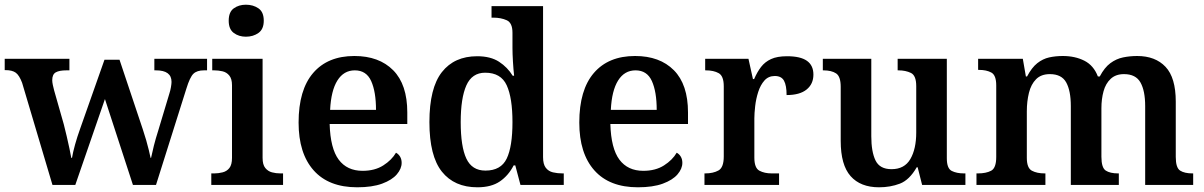

<svg xmlns="http://www.w3.org/2000/svg" viewBox="-21 -786 5117 816"><path d="M73 -434Q61 -466 46 -477Q31 -488 2 -488H-1V-536H274V-487H261Q231 -487 216 -478.5Q201 -470 201 -445Q201 -437 203.5 -425Q206 -413 209 -402L250 -258Q256 -234 262.5 -207Q269 -180 274 -155.5Q279 -131 282 -115H285Q289 -139 298 -171.5Q307 -204 320 -240L423 -532H487L586 -236Q594 -212 600.5 -189.5Q607 -167 611.5 -148Q616 -129 619 -115H621Q626 -139 633 -167Q640 -195 653 -236L699 -389Q703 -401 705.5 -415.5Q708 -430 708 -438Q708 -487 642 -487H635V-536H859V-487H846Q816 -487 801 -472.5Q786 -458 771 -409L642 0H544L425 -365L299 0H202Z M877 0V-49H890Q907 -49 925 -53.5Q943 -58 954 -72Q965 -86 965 -115V-424Q965 -451 953.5 -465Q942 -479 924.5 -483Q907 -487 890 -487H881V-536H1095V-115Q1095 -86 1106.5 -72Q1118 -58 1135 -53.5Q1152 -49 1171 -49H1182V0ZM1024 -630Q994 -630 972.5 -646Q951 -662 951 -698Q951 -735 972.5 -750.5Q994 -766 1024 -766Q1055 -766 1077.5 -750.5Q1100 -735 1100 -698Q1100 -662 1077.5 -646Q1055 -630 1024 -630Z M1497 10Q1376 10 1312 -62Q1248 -134 1248 -265Q1248 -404 1310 -476Q1372 -548 1485 -548Q1590 -548 1650 -487.5Q1710 -427 1710 -308V-259H1380Q1383 -155 1418.5 -107.5Q1454 -60 1520 -60Q1572 -60 1608 -83Q1644 -106 1662 -137Q1673 -131 1679.5 -120Q1686 -109 1686 -94Q1686 -69 1665.5 -45Q1645 -21 1603 -5.5Q1561 10 1497 10ZM1577 -319Q1577 -396 1556.5 -441.5Q1536 -487 1487 -487Q1440 -487 1413 -444Q1386 -401 1382 -319Z M2008 10Q1910 10 1857 -56.5Q1804 -123 1804 -267Q1804 -412 1857 -479.5Q1910 -547 2007 -547Q2064 -547 2100 -523.5Q2136 -500 2158 -464H2164Q2161 -491 2159 -524.5Q2157 -558 2157 -582V-647Q2157 -689 2132.5 -700Q2108 -711 2076 -711H2068V-760H2287V-118Q2287 -88 2298.5 -73Q2310 -58 2329 -53.5Q2348 -49 2370 -49H2375V0H2191L2169 -83H2162Q2140 -40 2103.5 -15Q2067 10 2008 10ZM2042 -61Q2108 -61 2132.5 -112Q2157 -163 2157 -267Q2157 -370 2132.5 -423.5Q2108 -477 2041 -477Q1985 -477 1961 -423Q1937 -369 1937 -267Q1937 -163 1961 -112Q1985 -61 2042 -61Z M2690 10Q2569 10 2505 -62Q2441 -134 2441 -265Q2441 -404 2503 -476Q2565 -548 2678 -548Q2783 -548 2843 -487.5Q2903 -427 2903 -308V-259H2573Q2576 -155 2611.5 -107.5Q2647 -60 2713 -60Q2765 -60 2801 -83Q2837 -106 2855 -137Q2866 -131 2872.5 -120Q2879 -109 2879 -94Q2879 -69 2858.5 -45Q2838 -21 2796 -5.5Q2754 10 2690 10ZM2770 -319Q2770 -396 2749.5 -441.5Q2729 -487 2680 -487Q2633 -487 2606 -444Q2579 -401 2575 -319Z M2973 0V-49H2976Q3010 -49 3032.5 -61.5Q3055 -74 3055 -121V-419Q3055 -463 3033.5 -475Q3012 -487 2979 -487H2976V-536H3160L3179 -450H3184Q3197 -480 3213.5 -501.5Q3230 -523 3256 -535Q3282 -547 3324 -547Q3381 -547 3408.5 -527.5Q3436 -508 3436 -469Q3436 -429 3407 -405.5Q3378 -382 3322 -382Q3322 -423 3311 -443Q3300 -463 3272 -463Q3245 -463 3228 -444Q3211 -425 3201.5 -395.5Q3192 -366 3188.5 -335Q3185 -304 3185 -283V-116Q3185 -72 3206.5 -60.5Q3228 -49 3259 -49H3290V0Z M3715 10Q3636 10 3594 -37.5Q3552 -85 3552 -187V-417Q3552 -461 3532.5 -474Q3513 -487 3478 -487H3476V-536H3682V-207Q3682 -141 3700 -104Q3718 -67 3768 -67Q3823 -67 3848 -110Q3873 -153 3873 -223V-420Q3873 -465 3850.5 -476Q3828 -487 3797 -487H3794V-536H4003V-113Q4003 -70 4024 -59.5Q4045 -49 4076 -49H4082V0H3898L3879 -75H3875Q3844 -21 3803.5 -5.5Q3763 10 3715 10Z M4129 0V-49H4135Q4170 -49 4191.5 -60.5Q4213 -72 4213 -119V-423Q4213 -466 4192.5 -477.5Q4172 -489 4139 -489H4136V-536H4326L4339 -461H4344Q4364 -499 4387.5 -517.5Q4411 -536 4438 -542Q4465 -548 4496 -548Q4548 -548 4587.5 -528Q4627 -508 4645 -461H4653Q4673 -499 4698 -517.5Q4723 -536 4752 -542Q4781 -548 4812 -548Q4889 -548 4932.5 -502Q4976 -456 4976 -354V-119Q4976 -73 4994.5 -61Q5013 -49 5047 -49H5050V0H4846V-335Q4846 -400 4826 -435.5Q4806 -471 4756 -471Q4721 -471 4699.5 -451Q4678 -431 4669 -398Q4660 -365 4660 -326V-120Q4660 -73 4678.5 -61Q4697 -49 4731 -49H4734V0H4530V-335Q4530 -400 4510.5 -435.5Q4491 -471 4441 -471Q4404 -471 4382.5 -449.5Q4361 -428 4352 -391.5Q4343 -355 4343 -313V-115Q4343 -72 4364.5 -60.5Q4386 -49 4419 -49H4422V0Z"/></svg>

Font: Noto Serif Vithkuqi SemiBold
Style: Regular
Weight: 600
Version: Version 1.005